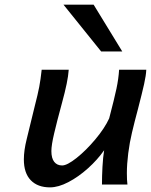

<svg xmlns="http://www.w3.org/2000/svg" viewBox="-20 -789 645 821"><path d="M425.3 -146.5Q397 -106 356.2 -69.3Q315.4 -32.7 272.5 -10.3Q229.5 12.2 193.8 12.2Q141.1 12.2 111.6 -18.3Q82 -48.8 82 -107.4Q82 -145.5 94.2 -194.3L128.9 -336.4Q141.6 -385.3 147.7 -417.2Q153.8 -449.2 158.2 -490.7H273.9Q272 -464.4 265.1 -430.7Q258.3 -397 244.1 -345.2Q223.6 -270 211.7 -219.2Q199.7 -168.5 199.7 -143.1Q199.7 -112.3 211.9 -96.9Q224.1 -81.5 245.6 -81.5Q267.1 -81.5 307.4 -113.5Q347.7 -145.5 387.5 -192.9Q427.2 -240.2 446.8 -282.7Q469.2 -368.2 478 -409.9Q486.8 -451.7 489.3 -490.7H605.5Q604.5 -466.8 596.2 -429.4Q587.9 -392.1 569.8 -322.3Q555.2 -268.1 544.4 -222.2Q534.2 -179.7 528.3 -133.3Q522.5 -86.9 522.5 -48.8Q522.5 -17.6 524.9 0H416Q416 -35.6 418.2 -76.2Q420.4 -116.7 425.3 -146.5ZM380.4 -769 502.9 -568.8H412.6L251.5 -769Z"/></svg>

Font: Lesson One Medium
Style: Italic
Weight: 500
Italic angle: -14°
Designer: But Ko, Victor Gaultney, Annie Olsen, Julie Remington, Don Collingsworth, Eric Hays, Becca Hirsbrunner
Version: Version 1.100